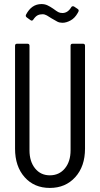

<svg xmlns="http://www.w3.org/2000/svg" viewBox="-20 -915 491 944"><path d="M54 -184V-690Q54 -700 64 -700H115Q125 -700 125 -690V-176Q125 -121 152.5 -87Q180 -53 225 -53Q271 -53 299 -87Q327 -121 327 -176V-690Q327 -700 337 -700H388Q398 -700 398 -690V-184Q398 -97 350 -44Q302 9 225 9Q148 9 101 -44Q54 -97 54 -184ZM233 -825Q221 -833 210.5 -839Q200 -845 189 -845Q175 -845 164.5 -839.5Q154 -834 144 -819Q138 -810 130 -816L112 -829Q104 -835 108 -843Q135 -895 184 -895Q200 -895 213 -889Q226 -883 242 -872Q258 -860 266.5 -855.5Q275 -851 287 -851Q313 -851 330 -879Q332 -883 336 -884Q340 -885 344 -883L362 -871Q367 -868 367 -863Q367 -859 362 -851Q348 -826 327 -814.5Q306 -803 287 -803Q273 -803 262 -808.5Q251 -814 233 -825Z"/></svg>

Font: Barlow Condensed
Style: Regular
Weight: 400
Width: 3
Designer: Jeremy Tribby
Foundry: Tribby Type
Version: Version 1.500